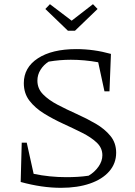

<svg xmlns="http://www.w3.org/2000/svg" viewBox="-20 -890 648 919"><path d="M272 9Q226 9 178 2Q130 -5 79 -19L84 -207H108L141 -58Q217 -42 298 -42Q324 -42 350.5 -43.5Q377 -45 404 -49Q433 -66 451.5 -92.5Q470 -119 470 -147Q470 -182 443 -207.5Q416 -233 373 -254.5Q330 -276 282 -298Q234 -320 191 -346.5Q148 -373 121 -408Q94 -443 94 -492Q94 -567 161.5 -611Q229 -655 345 -655Q429 -655 511 -632L504 -453H480L450 -592Q417 -598 384 -601Q351 -604 319 -604Q266 -604 213 -595Q189 -580 174 -556Q159 -532 159 -504Q159 -466 186 -438.5Q213 -411 256 -388.5Q299 -366 347 -344.5Q395 -323 438 -298Q481 -273 508.5 -239.5Q536 -206 536 -159Q536 -108 503 -70Q470 -32 410.5 -11.5Q351 9 272 9ZM305 -743 197 -847 219 -870 323 -791 425 -870 447 -847 339 -743Z"/></svg>

Font: Piazzolla SC Light
Style: Regular
Weight: 300
Designer: Juan Pablo del Peral
Foundry: Huerta Tipografica
Version: Version 1.330